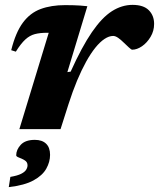

<svg xmlns="http://www.w3.org/2000/svg" viewBox="-20 -530 652 788"><path d="M180 -395.5Q178.5 -395.5 176.8 -395.5Q175 -395.5 173 -395.5Q144 -395.5 123 -390Q102 -384.5 83.8 -367.8Q65.5 -351 45 -318L26 -324Q44 -396.5 73.8 -436.8Q103.5 -477 146.8 -493Q190 -509 247.5 -509Q267.5 -509 281.8 -508.5Q296 -508 309.2 -507.2Q322.5 -506.5 338.5 -504.5L256.5 -234L270 -236Q316 -338 357.2 -398Q398.5 -458 439.2 -484Q480 -510 524 -510Q569 -510 590.8 -488Q612.5 -466 612.5 -432Q612.5 -403 598 -378.8Q583.5 -354.5 562.8 -340.2Q542 -326 522.5 -326Q519 -326 509 -335.2Q499 -344.5 487.5 -355.5Q476 -367 464.8 -374.8Q453.5 -382.5 444.5 -382.5Q427.5 -382.5 409 -370.2Q390.5 -358 371.5 -334.5Q352.5 -311 333.5 -276.8Q314.5 -242.5 296.2 -198.8Q278 -155 261 -102L228.5 0H59.5ZM46.5 107.5Q46.5 84.5 65.2 64.2Q84 44 123 44Q153 44 169.2 59.8Q185.5 75.5 185.5 105.5Q185.5 134.5 170 162.2Q154.5 190 117.8 210.2Q81 230.5 16 238L22.5 196Q51.5 191 66.5 183.5Q81.5 176 87.2 166.8Q93 157.5 93 148.5Q93 135 81.5 128Q70 121 58.2 116.8Q46.5 112.5 46.5 107.5Z"/></svg>

Font: Newsreader 9pt
Style: Bold Italic
Weight: 700
Italic angle: -17°
Designer: Hugues Gentile
Foundry: Production Type
Version: Version 1.003